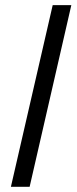

<svg xmlns="http://www.w3.org/2000/svg" viewBox="-20 -720 295 740"><path d="M22 0 183.1 -700.2H254.9L94.2 0Z"/></svg>

Font: Junicode SmCond Medium
Style: Italic
Weight: 500
Width: 4
Italic angle: -11°
Designer: Peter S. Baker
Version: Version 2.206